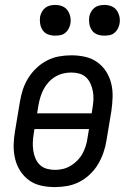

<svg xmlns="http://www.w3.org/2000/svg" viewBox="-20 -753 540 781"><path d="M203 8Q174 8 147 2Q120 -4 98.5 -19.5Q77 -35 62.5 -57.5Q48 -80 41.5 -107Q35 -134 35.5 -162.5Q36 -191 41 -219L61 -339Q65 -364 73 -388.5Q81 -413 95 -435.5Q109 -458 128.5 -476.5Q148 -495 171.5 -507Q195 -519 220 -523.5Q245 -528 270 -528Q299 -528 326 -522Q353 -516 375 -500.5Q397 -485 411.5 -462.5Q426 -440 432.5 -413Q439 -386 438 -357.5Q437 -329 433 -301L413 -181Q409 -156 400.5 -131.5Q392 -107 378.5 -84.5Q365 -62 345.5 -43.5Q326 -25 302.5 -13Q279 -1 253.5 3.5Q228 8 203 8ZM131 -292H353L356 -312Q359 -329 360 -346.5Q361 -364 358 -380.5Q355 -397 348.5 -412Q342 -427 330.5 -438Q319 -449 303 -453.5Q287 -458 270 -458Q253 -458 236.5 -454Q220 -450 205 -441Q190 -432 178 -419Q166 -406 158 -391Q150 -376 145 -360Q140 -344 137 -328ZM204 -62Q221 -62 237 -66Q253 -70 268 -79Q283 -88 295.5 -101Q308 -114 316 -129Q324 -144 329 -160Q334 -176 336 -192L342 -228H120L117 -208Q114 -191 113.5 -173.5Q113 -156 115.5 -139.5Q118 -123 124.5 -108Q131 -93 142.5 -82Q154 -71 170.5 -66.5Q187 -62 204 -62ZM404 -608Q389 -608 375.5 -613Q362 -618 354 -629.5Q346 -641 343.5 -655.5Q341 -670 343 -685Q345 -695 350.5 -705Q356 -715 364.5 -721.5Q373 -728 383.5 -730.5Q394 -733 405 -733Q420 -733 433.5 -727.5Q447 -722 455 -710.5Q463 -699 466 -684.5Q469 -670 466 -655Q464 -645 458.5 -635Q453 -625 444.5 -618.5Q436 -612 425.5 -610Q415 -608 404 -608ZM204 -608Q189 -608 175.5 -613Q162 -618 154 -629.5Q146 -641 143.5 -655.5Q141 -670 143 -685Q145 -695 150.5 -705Q156 -715 164.5 -721.5Q173 -728 183.5 -730.5Q194 -733 205 -733Q220 -733 233.5 -727.5Q247 -722 255 -710.5Q263 -699 266 -684.5Q269 -670 266 -655Q264 -645 258.5 -635Q253 -625 244.5 -618.5Q236 -612 225.5 -610Q215 -608 204 -608Z"/></svg>

Font: Iosevka Curly Slab
Style: Italic
Weight: 400
Italic angle: -9°
Monospace: yes
Designer: Belleve Invis
Foundry: Belleve Invis
Version: Version 22.1.2; ttfautohint (v1.8.4)